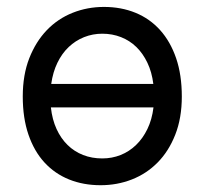

<svg xmlns="http://www.w3.org/2000/svg" viewBox="-20 -528 597 560"><path d="M278.3 -429.7Q250.5 -429.7 225.3 -419.7Q200.2 -409.7 180.4 -390.9Q160.6 -372.1 147.5 -345Q134.3 -317.9 129.4 -283.2H427.2Q422.9 -317.9 409.9 -345Q397 -372.1 377.7 -390.9Q358.4 -409.7 333 -419.7Q307.6 -429.7 278.3 -429.7ZM278.3 -65.9Q306.6 -65.9 331.8 -75.9Q356.9 -85.9 376.7 -105Q396.5 -124 409.9 -151.6Q423.3 -179.2 427.7 -214.8H128.4Q132.3 -179.2 145 -151.6Q157.7 -124 177.2 -105Q196.8 -85.9 222.4 -75.9Q248 -65.9 278.3 -65.9ZM46.4 -246.6Q46.4 -309.6 65.4 -358.2Q84.5 -406.7 116.7 -440.2Q148.9 -473.6 191.9 -490.7Q234.9 -507.8 283.2 -507.8Q333.5 -507.8 375.2 -490.7Q417 -473.6 447 -440.2Q477.1 -406.7 493.7 -358.2Q510.3 -309.6 510.3 -246.6Q510.3 -183.6 491.2 -135.3Q472.2 -86.9 439.9 -54.2Q407.7 -21.5 364.7 -4.6Q321.8 12.2 273.4 12.2Q223.1 12.2 181.4 -4.6Q139.6 -21.5 109.6 -54.2Q79.6 -86.9 63 -135.3Q46.4 -183.6 46.4 -246.6Z"/></svg>

Font: Andika FrenchTight
Style: Regular
Weight: 400
Designer: Victor Gaultney, Annie Olsen, Julie Remington, Don Collingsworth, Eric Hays, Becca Hirsbrunner
Foundry: SIL International
Version: Version 5.000 ; Dig1 Dig4Opn Dig7 LnSpcTght